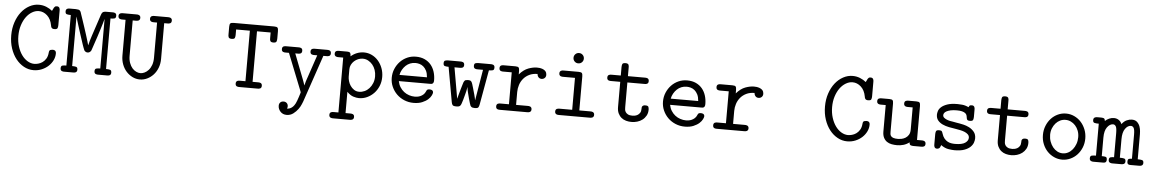

<svg xmlns="http://www.w3.org/2000/svg" viewBox="-38 -1122 11100 1851"><g transform="rotate(5 5512.5 -197.0)"><path d="M40 -306Q40 -374 59.5 -432Q79 -490 112 -532Q145 -574 189 -598Q233 -622 281 -622Q319 -622 352.5 -608.5Q386 -595 411 -574Q421 -593 422.5 -597.5Q424 -602 426 -605Q430 -610 435 -616Q440 -622 454 -622Q465 -622 471 -618Q477 -614 480 -607.5Q483 -601 483.5 -594Q484 -587 484 -581V-442Q484 -427 479.5 -414Q475 -401 449 -401Q438 -401 431.5 -404Q425 -407 421.5 -411.5Q418 -416 416.5 -422Q415 -428 414 -434Q403 -495 366.5 -528Q330 -561 285 -561Q252 -561 220 -542Q188 -523 163.5 -489.5Q139 -456 124 -409Q109 -362 109 -306Q109 -250 124 -203Q139 -156 163.5 -122Q188 -88 220 -69Q252 -50 286 -50Q301 -50 322.5 -55.5Q344 -61 363.5 -74.5Q383 -88 397.5 -111.5Q412 -135 415 -172Q417 -194 429.5 -197.5Q442 -201 449 -201Q453 -201 459 -200.5Q465 -200 470.5 -197Q476 -194 480 -187Q484 -180 484 -168Q484 -134 468.5 -102Q453 -70 426 -45Q399 -20 362 -4.5Q325 11 282 11Q233 11 189 -13Q145 -37 112 -79Q79 -121 59.5 -179Q40 -237 40 -306Z M542 -30Q542 -53 556.5 -57Q571 -61 595 -61V-550Q571 -550 556.5 -554Q542 -558 542 -581Q542 -592 546 -598Q550 -604 556 -607Q562 -610 569 -610.5Q576 -611 582 -611H638Q649 -611 664 -608Q679 -605 687 -587Q687 -586 694 -565.5Q701 -545 711.5 -514Q722 -483 734 -446.5Q746 -410 757 -375.5Q768 -341 776 -314Q784 -287 787 -275H788Q793 -297 799.5 -319.5Q806 -342 815 -369L882 -571Q885 -581 888.5 -588.5Q892 -596 897 -601Q902 -606 911.5 -608.5Q921 -611 936 -611H992Q998 -611 1005 -610.5Q1012 -610 1018 -607Q1024 -604 1028 -598Q1032 -592 1032 -581Q1032 -558 1017.5 -554Q1003 -550 979 -550V-61Q1003 -61 1017.5 -57Q1032 -53 1032 -30Q1032 -19 1028 -13Q1024 -7 1018 -4Q1012 -1 1005 -0.5Q998 0 992 0H910Q904 0 897 -0.5Q890 -1 884 -4Q878 -7 874 -13Q870 -19 870 -30Q870 -53 884.5 -57Q899 -61 923 -61V-538H922Q919 -525 910.5 -497Q902 -469 891.5 -435Q881 -401 869 -364.5Q857 -328 846.5 -298Q836 -268 829.5 -247.5Q823 -227 822 -226Q809 -204 787 -204Q778 -204 770 -208.5Q762 -213 757 -219Q755 -222 752 -229.5Q749 -237 745 -247Q741 -257 737.5 -267.5Q734 -278 731 -287Q730 -290 724.5 -307Q719 -324 711 -348Q703 -372 694 -400.5Q685 -429 676.5 -455.5Q668 -482 661.5 -504Q655 -526 652 -538H651V-61Q675 -61 689.5 -57Q704 -53 704 -30Q704 -19 700 -13Q696 -7 690 -4Q684 -1 677 -0.5Q670 0 664 0H582Q576 0 569 -0.5Q562 -1 556 -4Q550 -7 546 -13Q542 -19 542 -30Z M1054 -581Q1054 -592 1058.5 -598Q1063 -604 1069 -607Q1075 -610 1082 -610.5Q1089 -611 1095 -611H1224Q1230 -611 1237 -610.5Q1244 -610 1250 -607Q1256 -604 1260.5 -598Q1265 -592 1265 -581Q1265 -569 1260.5 -563Q1256 -557 1250 -554Q1244 -551 1237 -550.5Q1230 -550 1224 -550H1194V-209Q1194 -169 1205 -139Q1216 -109 1233 -89.5Q1250 -70 1271 -60Q1292 -50 1312 -50Q1331 -50 1352 -60Q1373 -70 1390.5 -89.5Q1408 -109 1419 -139Q1430 -169 1430 -209V-550H1400Q1394 -550 1387 -550.5Q1380 -551 1374 -554Q1368 -557 1363.5 -563Q1359 -569 1359 -581Q1359 -592 1363.5 -598Q1368 -604 1374 -607Q1380 -610 1387 -610.5Q1394 -611 1400 -611H1529Q1535 -611 1542 -610.5Q1549 -610 1555 -607Q1561 -604 1565.5 -598Q1570 -592 1570 -581Q1570 -569 1566 -563Q1562 -557 1555.5 -554Q1549 -551 1542 -550.5Q1535 -550 1529 -550H1499V-204Q1499 -158 1484 -118.5Q1469 -79 1443 -50.5Q1417 -22 1383 -5.5Q1349 11 1312 11Q1274 11 1240.5 -5.5Q1207 -22 1181 -50.5Q1155 -79 1140 -118.5Q1125 -158 1125 -204V-550H1095Q1089 -550 1082 -550.5Q1075 -551 1069 -554Q1063 -557 1058.5 -563Q1054 -569 1054 -581Z M2126 -570Q2126 -595 2134 -603Q2142 -611 2167 -611H2558Q2584 -611 2591 -602Q2598 -593 2598 -570V-497Q2598 -482 2593.5 -469Q2589 -456 2563 -456Q2550 -456 2543 -459.5Q2536 -463 2533 -469Q2530 -475 2529.5 -482.5Q2529 -490 2529 -497V-550H2397V-61H2449Q2455 -61 2462 -60.5Q2469 -60 2475 -57Q2481 -54 2485 -48Q2489 -42 2489 -30Q2489 -19 2485 -13Q2481 -7 2475 -4Q2469 -1 2462 -0.5Q2455 0 2449 0H2276Q2270 0 2263 -0.5Q2256 -1 2250 -4Q2244 -7 2240 -13Q2236 -19 2236 -31Q2236 -42 2240 -48Q2244 -54 2250 -57Q2256 -60 2263 -60.5Q2270 -61 2276 -61H2328V-550H2195V-497Q2195 -482 2190.5 -469Q2186 -456 2160 -456Q2147 -456 2140 -459.5Q2133 -463 2130 -469Q2127 -475 2126.5 -482.5Q2126 -490 2126 -497Z M2651 -400Q2651 -412 2655 -418Q2659 -424 2665 -427Q2671 -430 2678 -430.5Q2685 -431 2691 -431H2808Q2814 -431 2821 -430.5Q2828 -430 2834 -427Q2840 -424 2844 -418Q2848 -412 2848 -400Q2848 -389 2844 -383Q2840 -377 2834 -374Q2828 -371 2821 -370.5Q2814 -370 2808 -370H2783L2876 -130Q2881 -116 2887 -100.5Q2893 -85 2897 -71H2898Q2903 -94 2908.5 -111.5Q2914 -129 2924 -157L2996 -370H2968Q2962 -370 2955 -370.5Q2948 -371 2942 -374Q2936 -377 2932 -383Q2928 -389 2928 -401Q2928 -412 2932 -418Q2936 -424 2942 -427Q2948 -430 2955 -430.5Q2962 -431 2968 -431H3085Q3091 -431 3098 -430.5Q3105 -430 3111 -427Q3117 -424 3121 -418Q3125 -412 3125 -400Q3125 -389 3121 -383Q3117 -377 3111 -374Q3105 -371 3098 -370.5Q3091 -370 3085 -370H3055L2900 85Q2898 89 2889 112Q2880 135 2861.5 160.5Q2843 186 2815.5 207Q2788 228 2751 228Q2714 228 2691 203Q2668 178 2668 146Q2668 126 2680 114Q2692 102 2712 102Q2731 102 2743 114Q2755 126 2755 145Q2755 155 2752.5 160.5Q2750 166 2750 167Q2756 167 2765 165.5Q2774 164 2785 158.5Q2796 153 2807.5 141.5Q2819 130 2830 109Q2835 100 2841.5 82Q2848 64 2854 46Q2860 28 2864 14.5Q2868 1 2868 0Q2868 -1 2867.5 -3Q2867 -5 2864 -13L2722 -370H2691Q2685 -370 2678 -370.5Q2671 -371 2665 -374Q2659 -377 2655 -383Q2651 -389 2651 -400Z M3162 192Q3162 180 3166 174Q3170 168 3176.5 165Q3183 162 3190 161.5Q3197 161 3203 161H3247V-370H3202Q3197 -370 3190 -370.5Q3183 -371 3177 -374Q3171 -377 3166.5 -383Q3162 -389 3162 -400Q3162 -412 3166 -418Q3170 -424 3176.5 -427Q3183 -430 3190 -430.5Q3197 -431 3203 -431H3276Q3304 -431 3310 -420.5Q3316 -410 3316 -388Q3342 -411 3374.5 -424Q3407 -437 3443 -437Q3483 -437 3518.5 -420Q3554 -403 3580.5 -373Q3607 -343 3622.5 -302.5Q3638 -262 3638 -216Q3638 -168 3621 -127.5Q3604 -87 3575.5 -57.5Q3547 -28 3510 -11Q3473 6 3432 6Q3408 6 3377.5 -3.5Q3347 -13 3316 -45V161H3360Q3366 161 3373 161.5Q3380 162 3386.5 165Q3393 168 3397 174Q3401 180 3401 192Q3401 203 3396.5 209Q3392 215 3386 218Q3380 221 3373 221.5Q3366 222 3361 222H3202Q3197 222 3190 221.5Q3183 221 3177 218Q3171 215 3166.5 209Q3162 203 3162 192ZM3316 -191Q3316 -173 3322.5 -149.5Q3329 -126 3343 -105Q3357 -84 3378.5 -69.5Q3400 -55 3429 -55Q3455 -55 3480.5 -66.5Q3506 -78 3525.5 -99.5Q3545 -121 3557 -150.5Q3569 -180 3569 -216Q3569 -249 3559 -278Q3549 -307 3531 -328.5Q3513 -350 3489 -363Q3465 -376 3437 -376Q3413 -376 3391.5 -367Q3370 -358 3353 -342.5Q3336 -327 3326 -306.5Q3316 -286 3316 -264Z M3730 -217Q3730 -263 3747 -303.5Q3764 -344 3793 -374.5Q3822 -405 3861 -422.5Q3900 -440 3945 -440Q3994 -440 4030.5 -423Q4067 -406 4091 -377Q4115 -348 4127 -309.5Q4139 -271 4139 -228Q4139 -214 4135.5 -206.5Q4132 -199 4126.5 -195.5Q4121 -192 4114 -191.5Q4107 -191 4099 -191H3801Q3807 -159 3823 -133.5Q3839 -108 3861.5 -90.5Q3884 -73 3911.5 -64Q3939 -55 3967 -55Q3977 -55 3991.5 -57Q4006 -59 4021 -65.5Q4036 -72 4049.5 -84Q4063 -96 4071 -115Q4076 -129 4083 -133Q4090 -137 4104 -137Q4106 -137 4112 -136.5Q4118 -136 4124 -133.5Q4130 -131 4134.5 -125Q4139 -119 4139 -109Q4139 -100 4129.5 -80.5Q4120 -61 4099 -42Q4078 -23 4043.5 -8.5Q4009 6 3960 6Q3912 6 3870 -11.5Q3828 -29 3797 -59.5Q3766 -90 3748 -130.5Q3730 -171 3730 -217ZM4068 -251Q4065 -290 4052.5 -314.5Q4040 -339 4022.5 -353.5Q4005 -368 3984.5 -373.5Q3964 -379 3945 -379Q3919 -379 3895 -369.5Q3871 -360 3852.5 -342.5Q3834 -325 3820.5 -301.5Q3807 -278 3802 -251Z M4216 -401Q4216 -423 4230 -427Q4244 -431 4258 -431H4373Q4380 -431 4387.5 -430.5Q4395 -430 4401 -427Q4407 -424 4411 -418Q4415 -412 4415 -400Q4415 -389 4411 -383Q4407 -377 4401 -374Q4395 -371 4387.5 -370.5Q4380 -370 4373 -370H4324L4376 -72H4377Q4378 -77 4381.5 -90.5Q4385 -104 4390 -122Q4395 -140 4400.5 -159.5Q4406 -179 4411 -195.5Q4416 -212 4419.5 -223.5Q4423 -235 4424 -237Q4432 -254 4444 -256.5Q4456 -259 4464 -259Q4477 -259 4485 -256.5Q4493 -254 4498.5 -246Q4504 -238 4508.5 -223.5Q4513 -209 4520 -185Q4529 -154 4537.5 -123Q4546 -92 4549 -72H4550L4600 -370H4551Q4544 -370 4536.5 -370.5Q4529 -371 4523 -374Q4517 -377 4513 -383Q4509 -389 4509 -401Q4509 -423 4523 -427Q4537 -431 4551 -431H4666Q4673 -431 4680.5 -430.5Q4688 -430 4694 -427Q4700 -424 4704 -418Q4708 -412 4708 -401Q4708 -378 4694 -374Q4680 -370 4657 -370L4597 -34Q4594 -17 4587.5 -6.5Q4581 4 4553 4Q4544 4 4532 2Q4520 0 4511 -13Q4509 -16 4502.5 -36.5Q4496 -57 4488.5 -85Q4481 -113 4474 -141.5Q4467 -170 4465 -190H4464Q4463 -182 4462 -174Q4461 -166 4458 -153Q4455 -140 4449.5 -119.5Q4444 -99 4435 -66Q4428 -43 4423.5 -29.5Q4419 -16 4413 -8.5Q4407 -1 4398 1.5Q4389 4 4374 4Q4344 4 4337 -6.5Q4330 -17 4327 -34L4267 -370Q4244 -370 4230 -374Q4216 -378 4216 -401Z M4757 -31Q4757 -42 4761 -48Q4765 -54 4771 -57Q4777 -60 4784 -60.5Q4791 -61 4797 -61H4878V-370H4797Q4791 -370 4784 -370.5Q4777 -371 4771 -374Q4765 -377 4761 -383Q4757 -389 4757 -401Q4757 -412 4761 -418Q4765 -424 4771 -427Q4777 -430 4784 -430.5Q4791 -431 4797 -431H4907Q4933 -431 4940 -422Q4947 -413 4947 -390V-356Q4989 -404 5034 -420.5Q5079 -437 5117 -437Q5148 -437 5167 -430Q5186 -423 5196 -413.5Q5206 -404 5209 -393Q5212 -382 5212 -375Q5212 -355 5199.5 -343.5Q5187 -332 5170 -332Q5151 -332 5139.5 -345Q5128 -358 5127 -376Q5082 -376 5048 -359.5Q5014 -343 4991.5 -316Q4969 -289 4958 -255Q4947 -221 4947 -186V-61H5058Q5064 -61 5071 -60.5Q5078 -60 5084 -57Q5090 -54 5094.5 -48Q5099 -42 5099 -30Q5099 -19 5094.5 -13Q5090 -7 5084 -4Q5078 -1 5071 -0.5Q5064 0 5058 0H4797Q4791 0 4784 -0.5Q4777 -1 4771 -4Q4765 -7 4761 -13Q4757 -19 4757 -31Z M5459 -562Q5459 -583 5473.5 -597.5Q5488 -612 5509 -612Q5530 -612 5544.5 -597.5Q5559 -583 5559 -562Q5559 -541 5544.5 -526.5Q5530 -512 5509 -512Q5488 -512 5473.5 -526.5Q5459 -541 5459 -562ZM5328 -30Q5328 -42 5332 -48Q5336 -54 5342.5 -57Q5349 -60 5356 -60.5Q5363 -61 5369 -61H5490V-370H5377Q5371 -370 5364 -370.5Q5357 -371 5351 -374Q5345 -377 5340.5 -383Q5336 -389 5336 -401Q5336 -412 5340.5 -418Q5345 -424 5351 -427Q5357 -430 5364 -430.5Q5371 -431 5377 -431H5519Q5545 -431 5552 -422Q5559 -413 5559 -390V-61H5664Q5670 -61 5677 -60.5Q5684 -60 5690 -57Q5696 -54 5700.5 -48Q5705 -42 5705 -30Q5705 -19 5700.5 -13Q5696 -7 5690 -4Q5684 -1 5677 -0.5Q5670 0 5664 0H5369Q5363 0 5356 -0.5Q5349 -1 5343 -4Q5337 -7 5332.5 -13Q5328 -19 5328 -30Z M5800 -400Q5800 -412 5804 -418Q5808 -424 5814.5 -427Q5821 -430 5828 -430.5Q5835 -431 5841 -431H5928V-513Q5928 -528 5932.5 -541Q5937 -554 5963 -554Q5976 -554 5983 -550.5Q5990 -547 5993 -541Q5996 -535 5996.5 -527.5Q5997 -520 5997 -513V-431H6161Q6167 -431 6174 -430.5Q6181 -430 6187 -427Q6193 -424 6197 -418Q6201 -412 6201 -400Q6201 -389 6197 -383Q6193 -377 6187 -374Q6181 -371 6174 -370.5Q6167 -370 6161 -370H5997V-132Q5997 -123 5998 -109.5Q5999 -96 6006.5 -84Q6014 -72 6029.5 -63.5Q6045 -55 6074 -55Q6083 -55 6096.5 -57.5Q6110 -60 6123 -67.5Q6136 -75 6145.5 -89.5Q6155 -104 6155 -127Q6155 -133 6155.5 -140Q6156 -147 6159.5 -152.5Q6163 -158 6170 -161.5Q6177 -165 6189 -165Q6215 -165 6219.5 -152.5Q6224 -140 6224 -126Q6224 -93 6210 -68Q6196 -43 6174 -26.5Q6152 -10 6124.5 -2Q6097 6 6069 6Q6042 6 6016.5 -1Q5991 -8 5971.5 -24Q5952 -40 5940 -65Q5928 -90 5928 -126V-370H5840Q5834 -370 5827 -370.5Q5820 -371 5814 -374Q5808 -377 5804 -383Q5800 -389 5800 -400Z M6355 -217Q6355 -263 6372 -303.5Q6389 -344 6418 -374.5Q6447 -405 6486 -422.5Q6525 -440 6570 -440Q6619 -440 6655.5 -423Q6692 -406 6716 -377Q6740 -348 6752 -309.5Q6764 -271 6764 -228Q6764 -214 6760.5 -206.5Q6757 -199 6751.5 -195.5Q6746 -192 6739 -191.5Q6732 -191 6724 -191H6426Q6432 -159 6448 -133.5Q6464 -108 6486.5 -90.5Q6509 -73 6536.5 -64Q6564 -55 6592 -55Q6602 -55 6616.5 -57Q6631 -59 6646 -65.5Q6661 -72 6674.5 -84Q6688 -96 6696 -115Q6701 -129 6708 -133Q6715 -137 6729 -137Q6731 -137 6737 -136.5Q6743 -136 6749 -133.5Q6755 -131 6759.5 -125Q6764 -119 6764 -109Q6764 -100 6754.5 -80.5Q6745 -61 6724 -42Q6703 -23 6668.5 -8.5Q6634 6 6585 6Q6537 6 6495 -11.5Q6453 -29 6422 -59.5Q6391 -90 6373 -130.5Q6355 -171 6355 -217ZM6693 -251Q6690 -290 6677.5 -314.5Q6665 -339 6647.5 -353.5Q6630 -368 6609.5 -373.5Q6589 -379 6570 -379Q6544 -379 6520 -369.5Q6496 -360 6477.5 -342.5Q6459 -325 6445.5 -301.5Q6432 -278 6427 -251Z M6857 -31Q6857 -42 6861 -48Q6865 -54 6871 -57Q6877 -60 6884 -60.5Q6891 -61 6897 -61H6978V-370H6897Q6891 -370 6884 -370.5Q6877 -371 6871 -374Q6865 -377 6861 -383Q6857 -389 6857 -401Q6857 -412 6861 -418Q6865 -424 6871 -427Q6877 -430 6884 -430.5Q6891 -431 6897 -431H7007Q7033 -431 7040 -422Q7047 -413 7047 -390V-356Q7089 -404 7134 -420.5Q7179 -437 7217 -437Q7248 -437 7267 -430Q7286 -423 7296 -413.5Q7306 -404 7309 -393Q7312 -382 7312 -375Q7312 -355 7299.5 -343.5Q7287 -332 7270 -332Q7251 -332 7239.5 -345Q7228 -358 7227 -376Q7182 -376 7148 -359.5Q7114 -343 7091.5 -316Q7069 -289 7058 -255Q7047 -221 7047 -186V-61H7158Q7164 -61 7171 -60.5Q7178 -60 7184 -57Q7190 -54 7194.5 -48Q7199 -42 7199 -30Q7199 -19 7194.5 -13Q7190 -7 7184 -4Q7178 -1 7171 -0.5Q7164 0 7158 0H6897Q6891 0 6884 -0.5Q6877 -1 6871 -4Q6865 -7 6861 -13Q6857 -19 6857 -31Z M7915 -306Q7915 -374 7934.5 -432Q7954 -490 7987 -532Q8020 -574 8064 -598Q8108 -622 8156 -622Q8194 -622 8227.5 -608.5Q8261 -595 8286 -574Q8296 -593 8297.5 -597.5Q8299 -602 8301 -605Q8305 -610 8310 -616Q8315 -622 8329 -622Q8340 -622 8346 -618Q8352 -614 8355 -607.5Q8358 -601 8358.5 -594Q8359 -587 8359 -581V-442Q8359 -427 8354.5 -414Q8350 -401 8324 -401Q8313 -401 8306.5 -404Q8300 -407 8296.5 -411.5Q8293 -416 8291.5 -422Q8290 -428 8289 -434Q8278 -495 8241.5 -528Q8205 -561 8160 -561Q8127 -561 8095 -542Q8063 -523 8038.5 -489.5Q8014 -456 7999 -409Q7984 -362 7984 -306Q7984 -250 7999 -203Q8014 -156 8038.5 -122Q8063 -88 8095 -69Q8127 -50 8161 -50Q8176 -50 8197.5 -55.5Q8219 -61 8238.5 -74.5Q8258 -88 8272.5 -111.5Q8287 -135 8290 -172Q8292 -194 8304.5 -197.5Q8317 -201 8324 -201Q8328 -201 8334 -200.5Q8340 -200 8345.5 -197Q8351 -194 8355 -187Q8359 -180 8359 -168Q8359 -134 8343.5 -102Q8328 -70 8301 -45Q8274 -20 8237 -4.5Q8200 11 8157 11Q8108 11 8064 -13Q8020 -37 7987 -79Q7954 -121 7934.5 -179Q7915 -237 7915 -306Z M8412 -400Q8412 -412 8416 -418Q8420 -424 8426.5 -427Q8433 -430 8440 -430.5Q8447 -431 8453 -431H8526Q8552 -431 8559 -422Q8566 -413 8566 -390V-120Q8566 -108 8567 -96.5Q8568 -85 8575.5 -75.5Q8583 -66 8599 -60.5Q8615 -55 8645 -55Q8657 -55 8676 -58.5Q8695 -62 8713.5 -72.5Q8732 -83 8745 -103Q8758 -123 8758 -157V-370H8713Q8708 -370 8701 -370.5Q8694 -371 8688 -374Q8682 -377 8677.5 -383Q8673 -389 8673 -400Q8673 -412 8677 -418Q8681 -424 8687.5 -427Q8694 -430 8701 -430.5Q8708 -431 8714 -431H8787Q8813 -431 8820 -422Q8827 -413 8827 -390V-61H8872Q8877 -61 8884 -60.5Q8891 -60 8897 -57Q8903 -54 8907.5 -48Q8912 -42 8912 -31Q8912 -19 8908 -13Q8904 -7 8897.5 -4Q8891 -1 8884 -0.5Q8877 0 8871 0H8798Q8784 0 8771.5 -4Q8759 -8 8758 -32Q8730 -11 8700 -2.5Q8670 6 8639 6Q8612 6 8586 1Q8560 -4 8540.5 -17.5Q8521 -31 8509 -54.5Q8497 -78 8497 -114V-370H8452Q8447 -370 8440 -370.5Q8433 -371 8427 -374Q8421 -377 8416.5 -383Q8412 -389 8412 -400Z M8997 -132Q8997 -147 9001.5 -160Q9006 -173 9032 -173Q9052 -173 9057.5 -165.5Q9063 -158 9067 -144Q9076 -115 9090.5 -97.5Q9105 -80 9122.5 -70.5Q9140 -61 9158.5 -58Q9177 -55 9195 -55Q9263 -55 9293 -76Q9323 -97 9323 -125Q9323 -145 9309.5 -158Q9296 -171 9276.5 -179Q9257 -187 9234.5 -191.5Q9212 -196 9194 -199Q9159 -204 9124 -211Q9089 -218 9061 -231Q9033 -244 9015 -265.5Q8997 -287 8997 -322Q8997 -335 9003 -355.5Q9009 -376 9029 -394.5Q9049 -413 9086.5 -426.5Q9124 -440 9187 -440Q9201 -440 9231 -437.5Q9261 -435 9294 -419Q9296 -424 9301 -432Q9306 -440 9324 -440Q9335 -440 9341 -436Q9347 -432 9350 -425.5Q9353 -419 9353.5 -412Q9354 -405 9354 -399V-330Q9354 -315 9349.5 -302Q9345 -289 9319 -289Q9296 -289 9291 -299.5Q9286 -310 9285 -323Q9284 -333 9280 -343Q9276 -353 9265 -361Q9254 -369 9235 -374Q9216 -379 9185 -379Q9149 -379 9125 -373.5Q9101 -368 9086 -360Q9071 -352 9064.5 -342Q9058 -332 9058 -322Q9058 -307 9069 -297.5Q9080 -288 9095.5 -281.5Q9111 -275 9127.5 -271.5Q9144 -268 9155 -267Q9174 -263 9190 -260.5Q9206 -258 9223 -255Q9235 -253 9261.5 -247Q9288 -241 9315.5 -227Q9343 -213 9363.5 -188.5Q9384 -164 9384 -125Q9384 -107 9376.5 -84.5Q9369 -62 9348 -41.5Q9327 -21 9290 -7.5Q9253 6 9194 6Q9173 6 9137 0.5Q9101 -5 9064 -32Q9055 -4 9044.5 1Q9034 6 9027 6Q9016 6 9010 2Q9004 -2 9001 -8.5Q8998 -15 8997.5 -22Q8997 -29 8997 -35Z M9475 -400Q9475 -412 9479 -418Q9483 -424 9489.5 -427Q9496 -430 9503 -430.5Q9510 -431 9516 -431H9603V-513Q9603 -528 9607.5 -541Q9612 -554 9638 -554Q9651 -554 9658 -550.5Q9665 -547 9668 -541Q9671 -535 9671.5 -527.5Q9672 -520 9672 -513V-431H9836Q9842 -431 9849 -430.5Q9856 -430 9862 -427Q9868 -424 9872 -418Q9876 -412 9876 -400Q9876 -389 9872 -383Q9868 -377 9862 -374Q9856 -371 9849 -370.5Q9842 -370 9836 -370H9672V-132Q9672 -123 9673 -109.5Q9674 -96 9681.5 -84Q9689 -72 9704.5 -63.5Q9720 -55 9749 -55Q9758 -55 9771.5 -57.5Q9785 -60 9798 -67.5Q9811 -75 9820.5 -89.5Q9830 -104 9830 -127Q9830 -133 9830.5 -140Q9831 -147 9834.5 -152.5Q9838 -158 9845 -161.5Q9852 -165 9864 -165Q9890 -165 9894.5 -152.5Q9899 -140 9899 -126Q9899 -93 9885 -68Q9871 -43 9849 -26.5Q9827 -10 9799.5 -2Q9772 6 9744 6Q9717 6 9691.5 -1Q9666 -8 9646.5 -24Q9627 -40 9615 -65Q9603 -90 9603 -126V-370H9515Q9509 -370 9502 -370.5Q9495 -371 9489 -374Q9483 -377 9479 -383Q9475 -389 9475 -400Z M10032 -216Q10032 -263 10048.5 -304Q10065 -345 10092.5 -375Q10120 -405 10157.5 -422.5Q10195 -440 10237 -440Q10279 -440 10316.5 -422.5Q10354 -405 10381.5 -375Q10409 -345 10425.5 -304Q10442 -263 10442 -216Q10442 -169 10425.5 -128.5Q10409 -88 10381 -58Q10353 -28 10315.5 -11Q10278 6 10237 6Q10196 6 10158.5 -11Q10121 -28 10093 -57.5Q10065 -87 10048.5 -127.5Q10032 -168 10032 -216ZM10101 -223Q10101 -188 10112 -157.5Q10123 -127 10141.5 -104Q10160 -81 10184.5 -68Q10209 -55 10237 -55Q10265 -55 10289.5 -68Q10314 -81 10332.5 -104Q10351 -127 10362 -157.5Q10373 -188 10373 -223Q10373 -257 10362 -285.5Q10351 -314 10332 -335Q10313 -356 10288.5 -367.5Q10264 -379 10237 -379Q10210 -379 10185.5 -367.5Q10161 -356 10142.5 -335Q10124 -314 10112.5 -285.5Q10101 -257 10101 -223Z M10502 -30Q10502 -53 10517 -57Q10532 -61 10559 -61V-370Q10532 -370 10517 -374Q10502 -378 10502 -401Q10502 -412 10506.5 -418Q10511 -424 10517 -427Q10523 -430 10530 -430.5Q10537 -431 10543 -431H10575Q10589 -431 10601 -427.5Q10613 -424 10615 -401Q10633 -418 10655 -427.5Q10677 -437 10701 -437Q10726 -437 10746 -424Q10766 -411 10777 -385Q10798 -414 10824.5 -425.5Q10851 -437 10874 -437Q10907 -437 10925.5 -419Q10944 -401 10952 -377.5Q10960 -354 10961.5 -332Q10963 -310 10963 -303V-61Q10990 -61 11005 -57Q11020 -53 11020 -30Q11020 -19 11015.5 -13Q11011 -7 11005 -4Q10999 -1 10992 -0.5Q10985 0 10979 0H10899Q10894 0 10888 -0.5Q10882 -1 10877 -4Q10872 -7 10869 -13Q10866 -19 10866 -30Q10866 -53 10877.5 -57Q10889 -61 10907 -61V-294Q10907 -343 10897 -359.5Q10887 -376 10870 -376Q10839 -376 10814.5 -341.5Q10790 -307 10790 -240V-61Q10817 -61 10832 -57Q10847 -53 10847 -30Q10847 -19 10842.5 -13Q10838 -7 10832 -4Q10826 -1 10819 -0.5Q10812 0 10806 0H10726Q10721 0 10714 -0.5Q10707 -1 10700.5 -4Q10694 -7 10689.5 -13Q10685 -19 10685 -30Q10685 -53 10700.5 -57Q10716 -61 10734 -61V-294Q10734 -343 10724 -359.5Q10714 -376 10697 -376Q10666 -376 10640.5 -341.5Q10615 -307 10615 -240V-61Q10642 -61 10654 -57Q10666 -53 10666 -30Q10666 -19 10662.5 -13Q10659 -7 10654 -4Q10649 -1 10643 -0.5Q10637 0 10631 0H10543Q10538 0 10531 -0.5Q10524 -1 10517.5 -4Q10511 -7 10506.5 -13Q10502 -19 10502 -30Z"/></g></svg>

Font: CMU Typewriter Custom
Style: Regular
Weight: 500
Monospace: yes
Version: Version 0.7.0